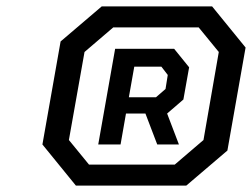

<svg xmlns="http://www.w3.org/2000/svg" viewBox="-20 -757 790 602"><path d="M218 -175 113 -304 170 -627 299 -737H645L750 -608L693 -285L564 -175ZM259 -241H528L618 -318L666 -594L603 -671H335L245 -594L196 -318ZM288 -304 341 -604H526L573 -546L555 -445L504 -401L541 -304H473L436 -401H375L358 -304ZM384 -452H469L499 -478L506 -522L486 -548H401Z"/></svg>

Font: Tomorrow
Style: Italic
Weight: 400
Italic angle: -10°
Designer: Tony de Marco, Monica Rizzolli
Foundry: Just in Type
Version: Version 2.002